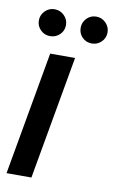

<svg xmlns="http://www.w3.org/2000/svg" viewBox="-79 -716 458 760"><g transform="rotate(10 150.0 -336.0)"><path d="M3 0 91 -496H191L103 0ZM78 -564Q56 -564 40 -579.5Q24 -595 24 -618Q24 -640 40 -656Q56 -672 78 -672Q101 -672 117 -656Q133 -640 133 -618Q133 -595 117 -579.5Q101 -564 78 -564ZM246 -564Q223 -564 207.5 -579.5Q192 -595 192 -618Q192 -640 207.5 -656Q223 -672 246 -672Q268 -672 284 -656Q300 -640 300 -618Q300 -595 284 -579.5Q268 -564 246 -564Z"/></g></svg>

Font: DM Sans 36pt Medium
Style: Italic
Weight: 500
Italic angle: -10°
Designer: Colophon Foundry, Jonny Pinhorn
Foundry: Colophon Foundry
Version: Version 4.004;gftools[0.9.30]